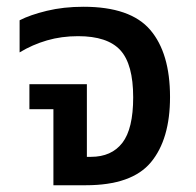

<svg xmlns="http://www.w3.org/2000/svg" viewBox="-20 -548 580 568"><path d="M138 0V-225H67V-299H237V-84H249Q310 -84 342 -125.5Q374 -167 374 -260Q374 -358 336 -399.5Q298 -441 211 -441Q162 -441 119 -428.5Q76 -416 38 -393V-488Q69 -504 118.5 -516Q168 -528 227 -528Q366 -528 424.5 -459.5Q483 -391 483 -261Q483 -136 426.5 -68Q370 0 234 0Z"/></svg>

Font: Noto Sans Thai UI Med
Style: Regular
Weight: 500
Designer: Monotype Design Team
Foundry: Monotype Imaging Inc.
Version: Version 2.000;GOOG;noto-source:20170915:90ef993387c0